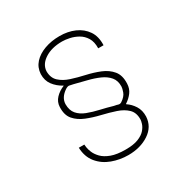

<svg xmlns="http://www.w3.org/2000/svg" viewBox="-155 -803 909 935"><g transform="rotate(-30 300.0 -336.0)"><path d="M418 -223V-221Q441 -206 457 -181Q473 -156 472 -121Q469 -65 420.5 -33Q372 -1 304 -1Q257 -1 213.5 -17Q170 -33 142 -67Q114 -101 112 -153H143Q143 -151 144.5 -138Q146 -125 153.5 -107Q161 -89 178 -71.5Q195 -54 226 -42.5Q257 -31 306 -31Q351 -31 378 -42Q405 -53 418.5 -69Q432 -85 436.5 -100Q441 -115 441 -122Q442 -160 420 -181.5Q398 -203 362 -215Q326 -227 285.5 -236.5Q245 -246 209 -260.5Q173 -275 151 -300.5Q129 -326 131 -371Q132 -399 151.5 -419.5Q171 -440 199 -451V-452Q168 -469 149 -494.5Q130 -520 131 -556Q133 -592 156 -617.5Q179 -643 217.5 -657Q256 -671 302 -671Q349 -671 386.5 -654.5Q424 -638 446 -606Q468 -574 466 -525H436Q437 -561 423 -584Q409 -607 387 -619.5Q365 -632 341.5 -637Q318 -642 300 -642Q241 -642 202.5 -617Q164 -592 162 -554Q162 -517 184.5 -496Q207 -475 242.5 -463.5Q278 -452 318.5 -443Q359 -434 394.5 -419.5Q430 -405 452 -378.5Q474 -352 472 -306Q471 -278 456 -258Q441 -238 418 -223ZM162 -369Q162 -334 179.5 -313.5Q197 -293 227 -281.5Q257 -270 292.5 -262Q328 -254 362 -244Q373 -242 377 -241Q381 -240 383 -239Q391 -237 395 -238.5Q399 -240 401 -241Q427 -258 434 -278Q441 -298 441 -307Q442 -340 424.5 -361Q407 -382 377.5 -395Q348 -408 313 -416.5Q278 -425 244 -434Q230 -437 222.5 -438.5Q215 -440 202 -432Q163 -406 162 -369Z"/></g></svg>

Font: Darker Grotesque SemiBold
Style: Regular
Weight: 600
Designer: Gabriel Lam
Foundry: TypeRant
Version: Version 1.000;gftools[0.9.28]